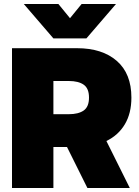

<svg xmlns="http://www.w3.org/2000/svg" viewBox="-20 -940 697 960"><path d="M99 -920H272L330 -849L388 -920H560L412 -748H247ZM40 -699H365Q491 -699 564 -635.5Q637 -572 637 -452Q637 -374 604.5 -319Q572 -264 512 -235L629 0H417L315 -205H247V0H40ZM324 -369Q372 -369 398.5 -387.5Q425 -406 425 -452Q425 -498 398.5 -516.5Q372 -535 324 -535H247V-369Z"/></svg>

Font: Prompt ExtraBold
Style: Regular
Weight: 800
Designer: Katatrad Team
Foundry: CadsonDemak
Version: Version 1.001